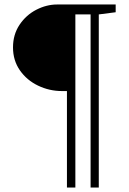

<svg xmlns="http://www.w3.org/2000/svg" viewBox="-20 -720 573 855"><path d="M278.1 -314.5H256.1Q200 -314.5 149.7 -338.6Q99.4 -362.6 68.6 -406.8Q37.9 -450.9 37.9 -508.8Q37.9 -566.1 67.1 -609.8Q96.4 -653.4 141.9 -676.7Q187.5 -700 234.1 -700H495.1V-665.5L419.9 -655.8V115H383.4V-655.8H315.6V115H278.1Z"/></svg>

Font: Didactic
Style: Regular
Weight: 400
Designer: Tyler Finck
Foundry: Etcetera Type Co
Version: Version 3.007;FEAKit 1.0